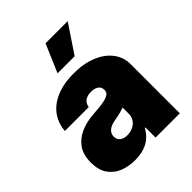

<svg xmlns="http://www.w3.org/2000/svg" viewBox="-218 -896 1027 1027"><g transform="rotate(-45 295.5 -382.5)"><path d="M201.7 8.5Q154.1 8.5 113.3 -7.1Q73.2 -23.1 47.9 -59.3Q24.1 -93.8 24.1 -150.6Q24.1 -209.2 50.4 -246.1Q101.9 -316.8 224.4 -323.9Q260.7 -326.3 285 -329.9Q309.3 -333.5 324 -339.3Q338.8 -345.2 344.8 -353.5Q350.9 -361.9 350.9 -373.6Q350.9 -385.3 346.2 -393.6Q341.6 -402 333.6 -407.3Q325.6 -412.6 315 -415.1Q304.3 -417.6 292.6 -417.6Q266.7 -417.6 248.6 -406.2Q230.5 -394.9 225.9 -367.9H45.5Q47.9 -404.5 63.9 -438Q79.9 -471.6 110.4 -497Q141 -522.4 187 -537.5Q233 -552.6 295.5 -552.6Q354 -552.9 400.7 -539.1Q447.4 -525.2 479.9 -500.9Q512.4 -476.6 529.8 -443.7Q547.2 -410.9 546.9 -373.6V0H363.6V-76.7H359.4Q334.9 -33 296 -12.3Q257.1 8.5 201.7 8.5ZM365.1 -613.6H235.8L304 -772.7H471.6ZM265.6 -115.1Q282.7 -115.1 298.5 -120.2Q314.3 -125.4 326.2 -135.3Q338.1 -145.2 345.2 -159.8Q352.3 -174.4 352.3 -193.2V-238.6Q320.7 -226.2 274.1 -218.8Q239.7 -212.4 224.3 -197.4Q208.8 -182.5 208.8 -161.9Q208.8 -149.5 213.4 -140.6Q218 -131.7 225.9 -126.1Q233.7 -120.4 244 -117.7Q254.3 -115.1 265.6 -115.1Z"/></g></svg>

Font: Linik Sans Black
Style: Regular
Weight: 900
Designer: Fonts by Rasmus Andersson / Changes by Cristiano Sobral with parts from Marc Monis
Foundry: rsms
Version: Version 3.020; ttfautohint (v1.6)